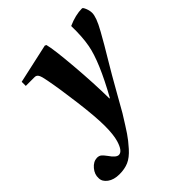

<svg xmlns="http://www.w3.org/2000/svg" viewBox="-220 -627 993 993"><g transform="rotate(-45 276.5 -130.0)"><path d="M-14 180Q-16 151 5.5 125.5Q27 100 54 99Q69 99 78 106Q87 113 101 132Q126 169 145 169Q172 169 189 112Q200 75 200 10Q200 -55 185 -173Q170 -291 156 -363Q150 -398 142.5 -411.5Q135 -425 119 -424H57V-454L274 -502L282 -498Q293 -457 304.5 -320Q316 -183 317 -72H320Q415 -243 433 -339Q444 -398 442 -477Q498 -502 546 -502Q552 -502 559.5 -483.5Q567 -465 567 -448Q567 -433 558.5 -409.5Q550 -386 529 -348.5Q508 -311 494 -287Q480 -263 450 -213Q415 -155 366 -68Q317 19 311 29Q272 92 252.5 121Q233 150 203 183.5Q173 217 144 229.5Q115 242 77 242Q36 242 11 223.5Q-14 205 -14 180Z"/></g></svg>

Font: Lingua Franca
Style: Bold Italic
Weight: 700
Italic angle: -13°
Version: Version 1.19